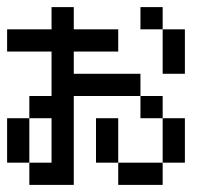

<svg xmlns="http://www.w3.org/2000/svg" viewBox="-20 -520 602 540"><path d="M62.5 0V-62.5H125V0ZM125 0V-62.5H187.5V0ZM125 -62.5V-125H187.5V-62.5ZM125 -125V-187.5H187.5V-125ZM125 -187.5V-250H187.5V-187.5ZM125 -250V-312.5H187.5V-250ZM125 -312.5V-375H187.5V-312.5ZM125 -375V-437.5H187.5V-375ZM125 -437.5V-500H187.5V-437.5ZM0 -375V-437.5H62.5V-375ZM62.5 -375V-437.5H125V-375ZM187.5 -375V-437.5H250V-375ZM250 -375V-437.5H312.5V-375ZM62.5 -187.5V-250H125V-187.5ZM0 -125V-187.5H62.5V-125ZM0 -62.5V-125H62.5V-62.5ZM187.5 -250V-312.5H250V-250ZM250 -250V-312.5H312.5V-250ZM312.5 -250V-312.5H375V-250ZM437.5 -125V-187.5H500V-125ZM437.5 -62.5V-125H500V-62.5ZM375 0V-62.5H437.5V0ZM312.5 0V-62.5H375V0ZM250 -62.5V-125H312.5V-62.5ZM250 -125V-187.5H312.5V-125ZM375 -437.5V-500H437.5V-437.5ZM437.5 -375V-437.5H500V-375ZM437.5 -312.5V-375H500V-312.5ZM375 -187.5V-250H437.5V-187.5Z"/></svg>

Font: AprilSans
Style: Regular
Weight: 400
Designer: typesprite
Version: Version 1.001;PS 001.001;hotconv 1.0.88;makeotf.lib2.5.64775